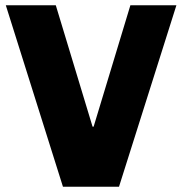

<svg xmlns="http://www.w3.org/2000/svg" viewBox="-20 -706 689 726"><path d="M191 -686 330 -227H334L473 -686H647L430 0H218L2 -686Z"/></svg>

Font: Chivo ExtraBold
Style: Regular
Weight: 800
Designer: Hector Gatti
Foundry: Omnibus-Type
Version: Version 1.007